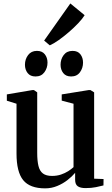

<svg xmlns="http://www.w3.org/2000/svg" viewBox="-20 -1050 631 1081"><path d="M461.5 9Q433 9 418 -1.2Q403 -11.5 403 -38V-77Q386 -56.5 360 -36.2Q334 -16 302 -2.8Q270 10.5 234.5 10.5Q148 10.5 110.5 -35.8Q73 -82 73 -185.5V-466L18.5 -483V-518.5L163 -543H171L189.5 -530V-189Q189.5 -144.5 196.5 -115.8Q203.5 -87 221.8 -73.2Q240 -59.5 273 -59.5Q300.5 -59.5 323.2 -67.2Q346 -75 363.8 -86.2Q381.5 -97.5 394 -109V-466L327.5 -483.5V-518.5L480 -543H489L510 -530V-44L563 -42L562.5 -6Q545.5 -1.5 520 3.8Q494.5 9 461.5 9ZM179.5 -619.5Q150.5 -619.5 135.5 -638.8Q120.5 -658 120.5 -685.5Q120.5 -716.5 138.2 -740Q156 -763.5 187.5 -763.5H188.5Q217.5 -763.5 232.5 -744.2Q247.5 -725 247.5 -697.5Q247.5 -667 230 -643.2Q212.5 -619.5 180.5 -619.5ZM380 -619.5Q351 -619.5 336 -638.8Q321 -658 321 -685.5Q321 -716.5 338.5 -740Q356 -763.5 388 -763.5H389Q418 -763.5 432.8 -744.2Q447.5 -725 447.5 -697.5Q447.5 -667 430.2 -643.2Q413 -619.5 381 -619.5ZM260 -795 228.5 -821.5 376 -1030.5 456.5 -964.5Q444 -944 420 -918.8Q396 -893.5 367.2 -868.8Q338.5 -844 310.5 -824.2Q282.5 -804.5 261 -795Z"/></svg>

Font: Merriweather 72pt SemiBold
Style: Regular
Weight: 600
Version: Version 2.100